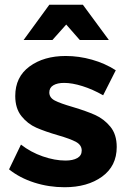

<svg xmlns="http://www.w3.org/2000/svg" viewBox="-20 -780 539 806"><path d="M249 -432Q221 -432 204 -422Q187 -412 187 -392Q187 -370 210 -358Q233 -346 285 -331Q342 -314 379 -297.5Q416 -281 443 -248.5Q470 -216 470 -163Q470 -83 408.5 -38.5Q347 6 251 6Q185 6 124 -13.5Q63 -33 18 -69L68 -173Q109 -141 159.5 -123.5Q210 -106 255 -106Q286 -106 304.5 -116.5Q323 -127 323 -148Q323 -171 299.5 -184Q276 -197 224 -212Q169 -228 132.5 -244Q96 -260 70 -292.5Q44 -325 44 -377Q44 -457 104 -501Q164 -545 256 -545Q311 -545 366 -529.5Q421 -514 466 -485L413 -380Q369 -405 326 -418.5Q283 -432 249 -432ZM437 -612H315L258 -677L200 -612H79L187 -760H328Z"/></svg>

Font: Montserrat SemiBold
Style: Regular
Weight: 600
Designer: Julieta Ulanovsky
Foundry: Julieta Ulanovsky
Version: Version 6.001